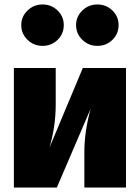

<svg xmlns="http://www.w3.org/2000/svg" viewBox="-20 -838 625 858"><path d="M543 0H357V-160Q357 -249 385 -352L234 0H42V-534H229V-370Q229 -274 201 -178L350 -534H543ZM265 -726Q265 -687 237.5 -660Q210 -633 170 -633Q131 -633 103 -660Q75 -687 75 -726Q75 -764 103 -791Q131 -818 170 -818Q210 -818 237.5 -791Q265 -764 265 -726ZM510 -726Q510 -687 482.5 -660Q455 -633 415 -633Q376 -633 348 -660Q320 -687 320 -726Q320 -764 348 -791Q376 -818 415 -818Q455 -818 482.5 -791Q510 -764 510 -726Z"/></svg>

Font: FiraGO Heavy
Style: Regular
Weight: 900
Designer: bBox Type
Foundry: bBox Type GmbH
Version: Version 1.001